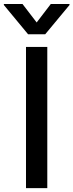

<svg xmlns="http://www.w3.org/2000/svg" viewBox="-54 -969 378 989"><path d="M79.9 0V-727.3H189.6V0ZM-34.1 -948.5H61.8L134.9 -853.3L207.7 -948.5H304V-943.2L179 -792.6H90.6L-34.1 -943.2Z"/></svg>

Font: Inter P Medium
Style: Regular
Weight: 500
Designer: Rasmus Andersson
Foundry: rsms
Version: Version 3.018;git-588b23468